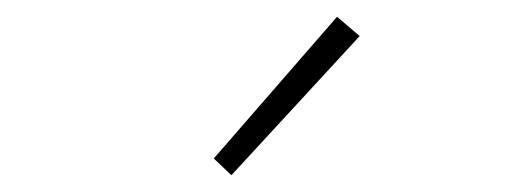

<svg xmlns="http://www.w3.org/2000/svg" viewBox="-20 -840 626 229"><path d="M256 -631 235 -651 382 -820 409 -797Z"/></svg>

Font: Noto Sans KR Thin Thin
Style: Regular
Weight: 250
Version: Version 2.004-H2;hotconv 1.0.118;makeotfexe 2.5.65603